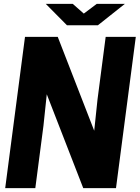

<svg xmlns="http://www.w3.org/2000/svg" viewBox="-20 -970 723 990"><path d="M215.8 -950.2H355L412.1 -899.9L479 -950.2H624L484.9 -839.8H325.2ZM108.9 -779.8H277.8L465.8 -295.9L482.9 -458L524.9 -779.8H680.2L578.1 0H409.2L221.2 -483.9L204.1 -321.8L162.1 0H6.8Z"/></svg>

Font: Cooper Hewitt
Style: Bold Italic
Weight: 712
Designer: Village Type and Design LLC
Foundry: Cooper Hewitt Smithsonian Design Museum
Version: 1.000